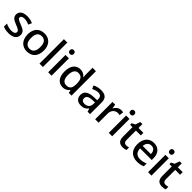

<svg xmlns="http://www.w3.org/2000/svg" viewBox="450 -2487 4224 4224"><g transform="rotate(45 2562.0 -375.0)"><path d="M442 -152C442 -240 385 -276 284 -314C183 -353 151 -369 151 -409C151 -445 186 -467 251 -467C299 -467 351 -452 398 -432L432 -511C379 -535 322 -549 255 -549C132 -549 49 -497 49 -403C49 -315 108 -281 210 -241C313 -201 340 -180 340 -143C340 -100 305 -73 224 -73C165 -73 97 -94 50 -117V-23C96 -1 148 10 224 10C362 10 442 -48 442 -152Z M1045 -271C1045 -449 940 -549 793 -549C635 -549 539 -449 539 -271C539 -91 645 10 790 10C946 10 1045 -91 1045 -271ZM648 -271C648 -392 691 -463 791 -463C891 -463 935 -392 935 -271C935 -149 891 -75 792 -75C692 -75 648 -149 648 -271Z M1285 0V-760H1179V0Z M1503 -744C1469 -744 1442 -727 1442 -683C1442 -640 1469 -622 1503 -622C1535 -622 1563 -640 1563 -683C1563 -727 1535 -744 1503 -744ZM1555 -539H1449V0H1555Z M1905 10C1988 10 2038 -26 2069 -72H2073L2091 0H2175V-760H2069V-558C2069 -533 2073 -489 2075 -470H2070C2037 -514 1989 -549 1907 -549C1777 -549 1690 -454 1690 -269C1690 -84 1776 10 1905 10ZM1931 -77C1844 -77 1799 -145 1799 -266C1799 -387 1844 -461 1930 -461C2039 -461 2072 -392 2072 -267V-252C2072 -135 2035 -77 1931 -77Z M2554 -548C2478 -548 2410 -528 2360 -502L2392 -425C2438 -446 2489 -466 2543 -466C2608 -466 2646 -438 2646 -356V-328L2555 -325C2384 -320 2301 -262 2301 -153C2301 -41 2373 10 2470 10C2560 10 2603 -16 2650 -75H2654L2675 0H2751V-365C2751 -490 2685 -548 2554 -548ZM2573 -256 2646 -259V-212C2646 -118 2583 -73 2501 -73C2448 -73 2411 -98 2411 -154C2411 -217 2451 -252 2573 -256Z M3176 -549C3103 -549 3047 -501 3014 -443H3009L2995 -539H2911V0H3017V-283C3017 -390 3090 -451 3166 -451C3188 -451 3209 -448 3226 -444L3238 -543C3221 -547 3196 -549 3176 -549Z M3388 -744C3354 -744 3327 -727 3327 -683C3327 -640 3354 -622 3388 -622C3420 -622 3448 -640 3448 -683C3448 -727 3420 -744 3388 -744ZM3440 -539H3334V0H3440Z M3799 -76C3753 -76 3721 -105 3721 -165V-458H3872V-539H3721V-660H3656L3618 -546L3540 -506V-458H3614V-161C3614 -27 3687 10 3776 10C3815 10 3854 2 3877 -9V-89C3858 -82 3827 -76 3799 -76Z M4197 -549C4051 -549 3954 -446 3954 -266C3954 -83 4062 10 4218 10C4295 10 4345 -1 4399 -26V-114C4342 -89 4293 -76 4225 -76C4123 -76 4066 -137 4063 -246H4425V-305C4425 -455 4338 -549 4197 -549ZM4198 -467C4280 -467 4318 -409 4319 -325H4065C4074 -415 4121 -467 4198 -467Z M4611 -744C4577 -744 4550 -727 4550 -683C4550 -640 4577 -622 4611 -622C4643 -622 4671 -640 4671 -683C4671 -727 4643 -744 4611 -744ZM4663 -539H4557V0H4663Z M5022 -76C4976 -76 4944 -105 4944 -165V-458H5095V-539H4944V-660H4879L4841 -546L4763 -506V-458H4837V-161C4837 -27 4910 10 4999 10C5038 10 5077 2 5100 -9V-89C5081 -82 5050 -76 5022 -76Z"/></g></svg>

Font: Noto Sans Canadian Aboriginal Medium
Style: Regular
Weight: 500
Designer: Monotype Design Team, Typotheque's Kevin King
Foundry: Monotype Imaging Inc.
Version: Version 2.004